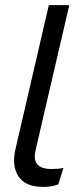

<svg xmlns="http://www.w3.org/2000/svg" viewBox="-20 -724 303 751"><path d="M148 7Q79 7 52 -34.5Q25 -76 41 -143L171 -704H251L120 -140Q110 -99 126 -81Q142 -63 181 -63Q211 -63 228 -67L208 -3Q192 3 179 5Q166 7 148 7Z"/></svg>

Font: Prodigy Sans
Style: Italic
Weight: 400
Italic angle: -13°
Designer: Wei Huang
Foundry: Wei Huang
Version: Version 1.003; ttfautohint (v1.8.3)